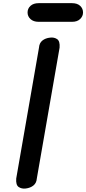

<svg xmlns="http://www.w3.org/2000/svg" viewBox="-20 -1156 532 1184"><path d="M207 -55Q205 -27.5 186.2 -12.2Q167.5 3 138.5 6.5Q113.5 9.5 95.2 -2.8Q77 -15 80 -55L220.5 -862.5Q222.5 -890.5 241.2 -905.8Q260 -921 289 -924Q314 -927 332.2 -914.8Q350.5 -902.5 347.5 -862.5ZM218 -1021.5Q186.5 -1021.5 168.2 -1038.2Q150 -1055 150 -1079Q150 -1103.5 168.2 -1120Q186.5 -1136.5 218 -1136.5H424.5Q456.5 -1136.5 474.2 -1120Q492 -1103.5 492 -1079Q492 -1056 474.2 -1038.8Q456.5 -1021.5 424.5 -1021.5Z"/></svg>

Font: Edu AU VIC WA NT Pre SemiBold
Style: Regular
Weight: 600
Designer: Tina and Corey Anderson, Eben Sorkin, Mirko Velimirovic
Foundry: Google for Education
Version: Version 1.001